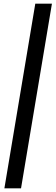

<svg xmlns="http://www.w3.org/2000/svg" viewBox="-20 -810 304 1050"><path d="M4 220 173 -790H264L95 220Z"/></svg>

Font: Figtree SemiBold
Style: Italic
Weight: 600
Italic angle: -9.5°
Foundry: Erik Kennedy
Version: Version 2.001;gftools[0.9.30]